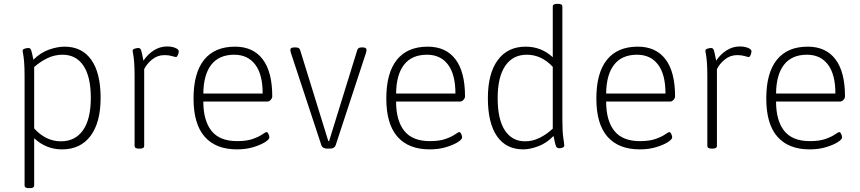

<svg xmlns="http://www.w3.org/2000/svg" viewBox="-20 -772 4481 1000"><path d="M130 208Q108 208 108 194V-373Q108 -424 105.5 -451Q103 -478 100.5 -490.5Q98 -503 98 -509Q98 -515 108.5 -518.5Q119 -522 128 -522Q138 -522 142 -511.5Q146 -501 154 -461Q191 -498 235 -513.5Q279 -529 316 -529Q407 -529 455.5 -460.5Q504 -392 504 -262Q504 -134 451.5 -64Q399 6 303 6Q220 6 158 -52V194Q158 208 136 208ZM297 -36Q372 -36 412.5 -94Q453 -152 453 -262Q453 -373 414.5 -430Q376 -487 306 -487Q265 -487 228 -469.5Q191 -452 158 -423V-103Q219 -36 297 -36Z M703 2Q681 2 681 -12V-373Q681 -424 678.5 -451Q676 -478 673.5 -490.5Q671 -503 671 -509Q671 -515 681.5 -518.5Q692 -522 701 -522Q711 -522 715 -510.5Q719 -499 727 -456Q749 -489 781 -509.5Q813 -530 850 -530Q875 -530 893 -522.5Q911 -515 911 -505Q911 -496 906.5 -485.5Q902 -475 897 -475Q892 -475 875.5 -480Q859 -485 837 -485Q800 -485 772 -462Q744 -439 731 -412V-12Q731 2 709 2Z M1214 6Q1104 6 1046 -60Q988 -126 988 -259Q988 -392 1043 -460.5Q1098 -529 1204 -529Q1298 -529 1348 -463.5Q1398 -398 1398 -270Q1398 -261 1390 -252Q1382 -243 1372 -243H1039Q1039 -144 1081.5 -90.5Q1124 -37 1215 -37Q1265 -37 1297 -48.5Q1329 -60 1346 -72Q1363 -84 1368 -84Q1374 -84 1378.5 -73.5Q1383 -63 1383 -57Q1383 -46 1360 -31.5Q1337 -17 1299 -5.5Q1261 6 1214 6ZM1039 -285H1348Q1348 -385 1309 -436Q1270 -487 1200 -487Q1121 -487 1080.5 -435Q1040 -383 1039 -285Z M1684 2Q1660 2 1654 -15L1495 -497Q1495 -499 1493.5 -504Q1492 -509 1492 -512Q1492 -525 1513 -525H1520Q1539 -525 1543 -512L1690 -37H1694L1841 -512Q1845 -525 1863 -525H1870Q1889 -525 1889 -512Q1889 -509 1888 -504.5Q1887 -500 1886 -496L1728 -15Q1722 2 1698 2Z M2218 6Q2108 6 2050 -60Q1992 -126 1992 -259Q1992 -392 2047 -460.5Q2102 -529 2208 -529Q2302 -529 2352 -463.5Q2402 -398 2402 -270Q2402 -261 2394 -252Q2386 -243 2376 -243H2043Q2043 -144 2085.5 -90.5Q2128 -37 2219 -37Q2269 -37 2301 -48.5Q2333 -60 2350 -72Q2367 -84 2372 -84Q2378 -84 2382.5 -73.5Q2387 -63 2387 -57Q2387 -46 2364 -31.5Q2341 -17 2303 -5.5Q2265 6 2218 6ZM2043 -285H2352Q2352 -385 2313 -436Q2274 -487 2204 -487Q2125 -487 2084.5 -435Q2044 -383 2043 -285Z M2705 6Q2616 6 2568.5 -62.5Q2521 -131 2521 -261Q2521 -389 2572.5 -459Q2624 -529 2718 -529Q2799 -529 2859 -474V-738Q2859 -752 2881 -752H2887Q2909 -752 2909 -738V-150Q2909 -85 2914 -53Q2919 -21 2919 -14Q2919 -7 2911 -3.5Q2903 0 2893 0Q2880 0 2875.5 -11Q2871 -22 2863 -64Q2828 -27 2784 -10.5Q2740 6 2705 6ZM2715 -36Q2755 -36 2791.5 -54.5Q2828 -73 2859 -102V-424Q2800 -487 2724 -487Q2651 -487 2611.5 -429Q2572 -371 2572 -261Q2572 -150 2609.5 -93Q2647 -36 2715 -36Z M3312 6Q3202 6 3144 -60Q3086 -126 3086 -259Q3086 -392 3141 -460.5Q3196 -529 3302 -529Q3396 -529 3446 -463.5Q3496 -398 3496 -270Q3496 -261 3488 -252Q3480 -243 3470 -243H3137Q3137 -144 3179.5 -90.5Q3222 -37 3313 -37Q3363 -37 3395 -48.5Q3427 -60 3444 -72Q3461 -84 3466 -84Q3472 -84 3476.5 -73.5Q3481 -63 3481 -57Q3481 -46 3458 -31.5Q3435 -17 3397 -5.5Q3359 6 3312 6ZM3137 -285H3446Q3446 -385 3407 -436Q3368 -487 3298 -487Q3219 -487 3178.5 -435Q3138 -383 3137 -285Z M3686 2Q3664 2 3664 -12V-373Q3664 -424 3661.5 -451Q3659 -478 3656.5 -490.5Q3654 -503 3654 -509Q3654 -515 3664.5 -518.5Q3675 -522 3684 -522Q3694 -522 3698 -510.5Q3702 -499 3710 -456Q3732 -489 3764 -509.5Q3796 -530 3833 -530Q3858 -530 3876 -522.5Q3894 -515 3894 -505Q3894 -496 3889.5 -485.5Q3885 -475 3880 -475Q3875 -475 3858.5 -480Q3842 -485 3820 -485Q3783 -485 3755 -462Q3727 -439 3714 -412V-12Q3714 2 3692 2Z M4197 6Q4087 6 4029 -60Q3971 -126 3971 -259Q3971 -392 4026 -460.5Q4081 -529 4187 -529Q4281 -529 4331 -463.5Q4381 -398 4381 -270Q4381 -261 4373 -252Q4365 -243 4355 -243H4022Q4022 -144 4064.5 -90.5Q4107 -37 4198 -37Q4248 -37 4280 -48.5Q4312 -60 4329 -72Q4346 -84 4351 -84Q4357 -84 4361.5 -73.5Q4366 -63 4366 -57Q4366 -46 4343 -31.5Q4320 -17 4282 -5.5Q4244 6 4197 6ZM4022 -285H4331Q4331 -385 4292 -436Q4253 -487 4183 -487Q4104 -487 4063.5 -435Q4023 -383 4022 -285Z"/></svg>

Font: Asap ExtraLight
Style: Regular
Weight: 200
Designer: Pablo Cosgaya
Foundry: Omnibus-Type
Version: Version 3.001; ttfautohint (v1.8.4.7-5d5b)